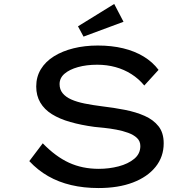

<svg xmlns="http://www.w3.org/2000/svg" viewBox="-20 -940 975 970"><path d="M478 10Q403 10 339.5 -5Q276 -20 223.5 -50Q171 -80 128 -126L196 -216Q261 -149 328.5 -118Q396 -87 479 -87Q531 -87 579 -99.5Q627 -112 658 -137.5Q689 -163 689 -202Q689 -227 672 -243Q655 -259 627.5 -269Q600 -279 568 -285Q536 -291 506.5 -294Q477 -297 457 -299Q390 -308 335.5 -323.5Q281 -339 242.5 -363Q204 -387 183.5 -422Q163 -457 163 -503Q163 -552 186.5 -590.5Q210 -629 252.5 -655.5Q295 -682 351.5 -696Q408 -710 474 -710Q544 -710 602 -696Q660 -682 705.5 -654.5Q751 -627 781 -587L709 -508Q681 -542 644 -565.5Q607 -589 563.5 -601Q520 -613 471 -613Q417 -613 374 -601Q331 -589 306 -567.5Q281 -546 281 -515Q281 -488 296.5 -469Q312 -450 340 -437.5Q368 -425 407.5 -417Q447 -409 495 -403Q555 -396 611 -385Q667 -374 711 -354.5Q755 -335 781 -302Q807 -269 807 -216Q807 -148 766 -97Q725 -46 651.5 -18Q578 10 478 10ZM402 -755 374 -807 557 -920 604 -830Z"/></svg>

Font: Lexend Zetta
Style: Regular
Weight: 400
Designer: Bonnie Shaver-Troup, Thomas Jockin
Foundry: Lexend
Version: Version 1.007